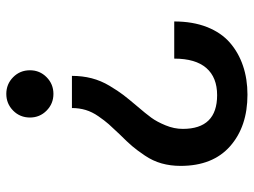

<svg xmlns="http://www.w3.org/2000/svg" viewBox="-117 -666 797 603"><g transform="rotate(90 281.5 -364.5)"><path d="M218.3 -191.9Q218.3 -224.6 225.8 -253.9Q233.4 -283.2 249.5 -310.1Q265.6 -336.9 278.3 -353.5Q291 -370.1 313 -396Q336.9 -423.8 349.6 -441.2Q362.3 -458.5 373.5 -485.6Q384.8 -512.7 384.8 -540Q384.8 -647.9 278.8 -647.9Q223.1 -647.9 193.6 -614Q164.1 -580.1 164.1 -513.2H47.4Q47.4 -571.3 64.9 -616Q82.5 -660.6 114 -688Q145.5 -715.3 186.8 -729.2Q228 -743.2 277.3 -743.2Q377.4 -743.2 439.2 -688.7Q501 -634.3 501 -533.2Q501 -501.5 493.2 -473.6Q485.4 -445.8 468.5 -420.9Q451.7 -396 438.5 -380.6Q425.3 -365.2 401.9 -341.8Q381.3 -320.3 370.1 -307.6Q358.9 -294.9 345.2 -275.1Q331.5 -255.4 325.4 -235.1Q319.3 -214.8 319.3 -191.9ZM200.7 -60.1Q200.7 -90.8 222.4 -112.3Q244.1 -133.8 274.9 -133.8Q305.7 -133.8 327.4 -112.3Q349.1 -90.8 349.1 -60.1Q349.1 -28.8 327.4 -7.3Q305.7 14.2 274.9 14.2Q244.1 14.2 222.4 -7.3Q200.7 -28.8 200.7 -60.1Z"/></g></svg>

Font: Epilogue SemiBold
Style: Regular
Weight: 600
Designer: Tyler Finck
Foundry: Etcetera Type Co
Version: Version 2.112